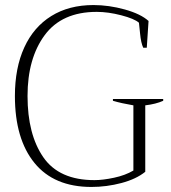

<svg xmlns="http://www.w3.org/2000/svg" viewBox="-20 -730 677 760"><path d="M39 -350Q39 -461 76 -542Q113 -623 183 -666.5Q253 -710 350 -710Q411 -710 474 -692.5Q537 -675 568 -647L561 -541H547Q538 -560 534.5 -597Q531 -634 530 -640Q512 -656 460 -669.5Q408 -683 363 -683Q225 -683 157 -591Q89 -499 89 -350Q89 -198 151.5 -107.5Q214 -17 354 -17Q387 -17 431.5 -26.5Q476 -36 508 -55V-313Q461 -321 427 -331V-338H626V-331Q597 -318 555 -313V-50Q519 -21 460.5 -5.5Q402 10 342 10Q194 10 116.5 -85Q39 -180 39 -350Z"/></svg>

Font: Trirong ExtraLight
Style: Regular
Weight: 275
Designer: Katatrad Team
Foundry: CadsonDemak
Version: Version 1.001